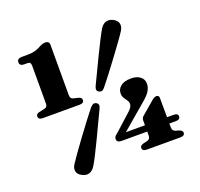

<svg xmlns="http://www.w3.org/2000/svg" viewBox="-127 -860 1062 1017"><g transform="rotate(-20 404.5 -351.5)"><path d="M82.5 -647Q57.5 -647 57.5 -667.5Q57.5 -688.5 84.5 -688.5H111Q143.5 -688.5 163 -694.5Q182.5 -700.5 199 -711Q215 -718 225 -718Q249 -718 249 -697V-412Q249 -393 264.5 -389L291.5 -382.5Q310.5 -378 310.5 -364Q310.5 -345.5 285 -345.5H79Q53.5 -345.5 53.5 -364Q53.5 -379 73.5 -382.5L103 -389Q120 -392.5 120 -412V-624Q120 -637.5 115.5 -642.2Q111 -647 100.5 -647ZM573.5 -152Q573.5 -167 584.5 -175L659 -239Q672.5 -249.5 682.5 -249.5Q697.5 -249.5 697.5 -234L698 -125H735.5Q759.5 -125 759.5 -108.5Q759.5 -89.5 735.5 -89.5H698L698.5 -66Q698.5 -49 714 -43L733.5 -37.5Q753 -30.5 753 -18.5Q753 -0.5 727.5 -0.5H539.5Q514 -0.5 514 -18.5Q514 -32.5 534 -37.5L557 -43Q573.5 -48 573.5 -66V-89.5H428Q402.5 -89.5 402.5 -110Q402.5 -115 406 -121.5Q409.5 -128 420.5 -135.5L508 -214.5Q538 -238.5 538 -259Q538 -270.5 531 -280.2Q524 -290 517 -300.8Q510 -311.5 510 -327Q510 -351 529.5 -367.2Q549 -383.5 587.5 -383.5Q620 -383.5 639.5 -368.8Q659 -354 659 -328.5Q659 -310.5 648.2 -290.2Q637.5 -270 599.5 -239L466 -125H573.5ZM439.5 -388.5Q430.5 -377 423 -374.2Q415.5 -371.5 404.5 -377Q388 -385.5 399.5 -410.5Q411 -433.5 429.2 -472.2Q447.5 -511 468.2 -553.8Q489 -596.5 507.2 -632.2Q525.5 -668 536 -685.5Q549 -706 567.8 -711.8Q586.5 -717.5 609 -705.5Q630 -693.5 633.5 -675.8Q637 -658 624 -637Q614 -621 590.5 -588.5Q567 -556 538.5 -517.5Q510 -479 483.2 -444.2Q456.5 -409.5 439.5 -388.5ZM336.5 -310Q346.5 -321.5 354.2 -324.8Q362 -328 372.5 -322.5Q389.5 -313 377 -288.5Q365.5 -265 347.2 -226Q329 -187 308.5 -144.2Q288 -101.5 269.8 -65.5Q251.5 -29.5 240.5 -12.5Q227.5 8 208.8 13.5Q190 19 168 7Q147 -4 143.2 -22Q139.5 -40 153 -60.5Q163.5 -77 186.8 -109.8Q210 -142.5 238.5 -181.2Q267 -220 293.5 -254.8Q320 -289.5 336.5 -310Z"/></g></svg>

Font: Fraunces 9pt
Style: Bold
Weight: 700
Version: Version 1.000;[b76b70a41]